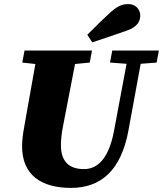

<svg xmlns="http://www.w3.org/2000/svg" viewBox="-20 -899 797 939"><path d="M518 -593 599 -587 537 -256C512 -126 459 -72 391 -72C311 -72 278 -116 278 -189C278 -215 281 -246 288 -281L347 -586L419 -593L430 -652H100L89 -593L153 -586C140 -509 125 -432 112 -356L96 -265C91 -235 88 -208 88 -183C88 -44 181 20 327 20C474 20 572 -66 608 -260L668 -587L746 -593L757 -652H529ZM407 -729 431 -692C488 -710 545 -730 602 -750C654 -768 666 -798 666 -823C666 -850 646 -879 608 -879C580 -879 559 -872 524 -842C484 -806 445 -767 407 -729Z"/></svg>

Font: Source Serif Pro Black
Style: Italic
Weight: 900
Italic angle: -12°
Designer: Frank Grießhammer
Foundry: Adobe Systems Incorporated
Version: Version 3.001;hotconv 1.0.111;makeotfexe 2.5.65597